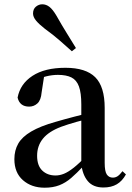

<svg xmlns="http://www.w3.org/2000/svg" viewBox="-20 -859 613 895"><path d="M188 16Q127 16 87 -19Q47 -54 47 -117Q47 -158 65 -189.5Q83 -221 125.5 -246Q168 -271 239 -291Q280 -303 328 -315.5Q376 -328 416 -337V-312Q376 -302 335.5 -290.5Q295 -279 265 -268Q207 -246 180 -212.5Q153 -179 153 -133Q153 -87 177 -64Q201 -41 239 -41Q258 -41 278 -49Q298 -57 324 -77.5Q350 -98 385 -135L398 -84H368Q338 -52 312 -29.5Q286 -7 256.5 4.5Q227 16 188 16ZM462 15Q414 15 389 -15Q364 -45 359 -96V-99V-372Q359 -426 348 -456Q337 -486 313 -498Q289 -510 250 -510Q223 -510 195 -503Q167 -496 132 -480L186 -506L174 -428Q171 -392 154.5 -377Q138 -362 116 -362Q72 -362 62 -404Q74 -468 131.5 -505.5Q189 -543 285 -543Q380 -543 424 -499Q468 -455 468 -356V-100Q468 -60 478 -45.5Q488 -31 506 -31Q518 -31 528 -37.5Q538 -44 551 -61L567 -46Q550 -15 524.5 0Q499 15 462 15ZM334 -635 315 -620Q287 -645 258 -670.5Q229 -696 189 -725Q162 -746 148 -763Q134 -780 134 -796Q134 -817 147.5 -828Q161 -839 177 -839Q195 -839 210.5 -827Q226 -815 243 -786Q269 -740 291.5 -704Q314 -668 334 -635Z"/></svg>

Font: Noto Serif KR SemiBold
Style: Regular
Weight: 600
Designer: Ryoko NISHIZUKA 西塚涼子 (kana & ideographs); Frank Grießhammer (Latin, Greek & Cyrillic); Wenlong ZHANG 张文龙 (bopomofo); San
Foundry: Adobe
Version: Version 2.003-H1;hotconv 1.1.1;makeotfexe 2.6.0